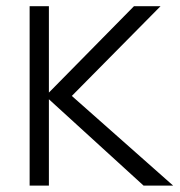

<svg xmlns="http://www.w3.org/2000/svg" viewBox="-20 -582 563 602"><path d="M72.9 0H133.3V-270.8L430.2 0H522.9L205.2 -281.2L483.3 -562.5H400L133.3 -291.7V-562.5H72.9Z"/></svg>

Font: Manrope3 Light
Style: Regular
Weight: 300
Designer: Mikhail Sharanda
Foundry: Mikhail Sharanda
Version: Version 3.000;PS 003.000;hotconv 1.0.88;makeotf.lib2.5.64775